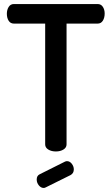

<svg xmlns="http://www.w3.org/2000/svg" viewBox="-20 -751 553 952"><path d="M330 117 209 177Q202 181 197 181Q183 181 172.5 168Q162 155 162 139Q162 120 177 113L301 51Q307 48 312 48Q326 48 336 61Q346 74 346 89Q346 108 330 117ZM49 -731H464Q481 -731 490 -717Q499 -703 499 -684Q499 -663 490 -648.5Q481 -634 464 -634H310V-35Q310 -19 294.5 -9.5Q279 0 257 0Q235 0 219.5 -9.5Q204 -19 204 -35V-634H49Q32 -634 23 -648Q14 -662 14 -683Q14 -702 23 -716.5Q32 -731 49 -731Z"/></svg>

Font: AkaAcidDosis
Style: SemiBold
Weight: 600
Designer: Edgar Tolentino, Pablo Impallari, Igino Marini, Cyberella
Foundry: Edgar Tolentino, Pablo Impallari, Igino Marini, Cyberella
Version: Version 1.007